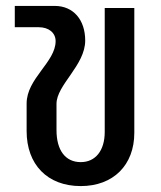

<svg xmlns="http://www.w3.org/2000/svg" viewBox="-20 -621 544 649"><path d="M253 8C363 8 434 -63 434 -172V-594H334V-175C334 -111 302 -73 253 -73C201 -73 171 -113 171 -181V-270C171 -334 268 -400 268 -484C268 -554 228 -601 165 -601H30V-529H111C145 -529 168 -510 168 -482C168 -411 70 -356 70 -271V-178C70 -65 140 8 253 8Z"/></svg>

Font: Vanilla Cream DemiBold
Style: Regular
Weight: 600
Designer: Jeremy Tribby, Jinavaṁso
Foundry: Tribby Type
Version: Version 1.422;Glyphs 3.1.2 (3151)